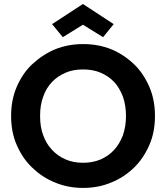

<svg xmlns="http://www.w3.org/2000/svg" viewBox="-20 -927 825 954"><path d="M750 -351.1Q750 -270 722.2 -207Q692.4 -138.7 646 -94.2Q595.2 -44.9 532.2 -20Q468.3 6.8 393.1 6.8Q317.9 6.8 253.9 -20Q190.9 -44.9 140.1 -94.2Q92.8 -138.2 63 -207Q35.2 -270 35.2 -351.1Q35.2 -430.7 63 -495.1Q92.8 -564 140.1 -607.9Q192.4 -656.2 253.9 -682.1Q318.8 -708 393.1 -708Q468.3 -708 533.2 -682.1Q595.7 -655.8 646 -607.9Q692.4 -563.5 722.2 -495.1Q750 -430.7 750 -351.1ZM179.2 -351.1Q179.2 -294.9 194.8 -254.9Q209 -213.9 238.8 -182.1Q266.1 -152.3 306.2 -134.8Q344.2 -118.2 393.1 -118.2Q440.4 -118.2 480 -134.8Q519.5 -151.9 546.9 -182.1Q573.2 -210 590.8 -254.9Q606 -299.3 606 -351.1Q606 -402.3 590.8 -446.8Q572.8 -492.7 546.9 -520Q519.5 -548.8 480 -565.9Q441.4 -582 393.1 -582Q343.3 -582 306.2 -565.9Q265.6 -548.3 238.8 -520Q209 -488.8 194.8 -446.8Q179.2 -406.7 179.2 -351.1ZM238.8 -807.1 392.1 -907.2 544.9 -807.1 492.2 -742.2 392.1 -804.2 292 -742.2Z"/></svg>

Font: PoppinsZ SemiBold
Style: Regular
Weight: 600
Designer: Ninad Kale (Devanagari), Jonny Pinhorn (Latin)
Foundry: Indian Type Foundry
Version: Version 3.002;FEAKit 1.0